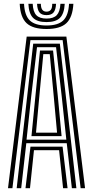

<svg xmlns="http://www.w3.org/2000/svg" viewBox="-20 -993 491 1013"><path d="M22.2 0 120.8 -800H330.2L428.8 0H405.5L310.5 -781.2H140.5L45.5 0ZM114.5 0 140.8 -219H310.2L336.5 0H312.8L291.8 -200.5H159.2L138.2 0ZM68 0 155.2 -762.5H295.8L383 0H359.2L332.2 -237.5H118.8L91.8 0ZM120 -256H330L305.5 -485.5L275.8 -743.8H175.2L144.8 -485.5ZM146 -274.8 166.8 -485.5 191 -726.2H260L285 -485.5L305 -274.8ZM170 -293.2H281L263.5 -485.5L242.5 -707.5H208.5L187.5 -485.5ZM225.5 -840Q153 -840 120.1 -870.9Q87.2 -901.8 84 -972.8H106.8Q109.8 -911.5 137.4 -885Q165 -858.5 225.5 -858.5Q286 -858.5 313.6 -885Q341.2 -911.5 344.2 -972.8H367.2Q363.2 -901.8 330.4 -870.9Q297.5 -840 225.5 -840ZM225.5 -876.5Q176.5 -876.5 154.4 -898.9Q132.2 -921.2 129.8 -972.8H152.5Q154.5 -931.2 171.5 -913.1Q188.5 -895 225.5 -895Q262.5 -895 279.5 -913.1Q296.5 -931.2 298.8 -972.8H321.5Q318.8 -921.2 296.5 -898.9Q274.2 -876.5 225.5 -876.5ZM225.5 -913.2Q200.2 -913.2 188.6 -927.1Q177 -941 175.5 -972.8H195.5Q195.8 -950.8 203.5 -941.1Q211.2 -931.5 225.5 -931.5Q240.2 -931.5 248 -941.1Q255.8 -950.8 255.5 -972.8H275.8Q274 -941 262.4 -927.1Q250.8 -913.2 225.5 -913.2Z"/></svg>

Font: Big Shoulders Inline Text Thin
Style: Bold
Weight: 700
Version: Version 2.002